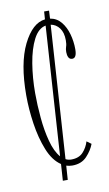

<svg xmlns="http://www.w3.org/2000/svg" viewBox="-74 -594 394 692"><g transform="rotate(-10 122.5 -248.0)"><path d="M99 58 103 -2.5Q73.5 -22 56 -65.8Q38.5 -109.5 30.5 -163.5Q22.5 -217.5 22.5 -267.5Q22.5 -384.5 56.2 -452.8Q90 -521 136.5 -526L138.5 -554.5H156.5L155 -525.5Q179.5 -521.5 195 -502.5Q210.5 -483.5 218 -456.5Q225.5 -429.5 225.5 -401Q225.5 -369 209 -369Q199.5 -369 195.5 -377Q191.5 -385 191.5 -396.5Q191.5 -408 194.5 -416Q197.5 -424 197.5 -439Q197.5 -467 185.2 -483.5Q173 -500 153.5 -503.5L122 -17Q131.5 -12 142.5 -12Q170.5 -12 185.8 -28.5Q201 -45 207.5 -67L224 -55Q215.5 -32 195.8 -11Q176 10 142.5 10Q131 10 120.5 6.5L117 58ZM55.5 -270Q55.5 -227 59.8 -179.8Q64 -132.5 74.8 -92.2Q85.5 -52 104.5 -30.5L135 -503.5Q108 -498.5 90.2 -464Q72.5 -429.5 64 -377.8Q55.5 -326 55.5 -270Z"/></g></svg>

Font: Imbue 50pt Thin
Style: Regular
Weight: 100
Designer: Tyler Finck
Foundry: Etcetera Type Company
Version: Version 1.102; ttfautohint (v1.8.3)